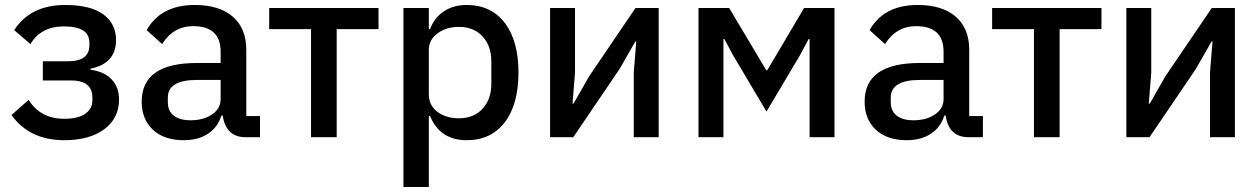

<svg xmlns="http://www.w3.org/2000/svg" viewBox="-20 -551 5059 771"><path d="M238 12Q99 12 26 -89L95 -150Q142 -74 238 -74Q293 -74 322 -94Q351 -114 351 -148V-160Q351 -228 264 -228H152V-305H253Q339 -305 339 -369V-380Q339 -445 236 -445Q145 -445 102 -374L37 -430Q102 -531 242 -531Q343 -531 394.5 -493.5Q446 -456 446 -390Q446 -296 343 -275V-271Q398 -264 428 -232.5Q458 -201 458 -152Q458 -76 398.5 -32Q339 12 238 12Z M718 12Q639 12 594 -30Q549 -72 549 -143Q549 -298 770 -298H866V-343Q866 -446 756 -446Q676 -446 631 -374L569 -430Q626 -531 762 -531Q861 -531 915 -484Q969 -437 969 -351V-85H1024V0H967Q891 0 876 -78L874 -87H869Q854 -39 814.5 -13.5Q775 12 718 12ZM745 -68Q797 -68 831.5 -91.5Q866 -115 866 -153V-230H771Q654 -230 654 -159V-140Q654 -105 678 -86.5Q702 -68 745 -68Z M1229 0V-434H1061V-519H1500V-434H1332V0Z M1600 200V-519H1702V-434H1707Q1724 -480 1762.5 -505.5Q1801 -531 1854 -531Q1952 -531 2007 -459Q2062 -387 2062 -260Q2062 -132 2007 -60Q1952 12 1854 12Q1747 12 1707 -85H1702V200ZM1823 -76Q1882 -76 1917.5 -114Q1953 -152 1953 -215V-304Q1953 -367 1917.5 -405Q1882 -443 1823 -443Q1772 -443 1737 -417Q1702 -391 1702 -351V-172Q1702 -128 1736.5 -102Q1771 -76 1823 -76Z M2189 0V-519H2289V-258L2279 -135H2283L2346 -245L2532 -519H2625V0H2525V-261L2535 -384H2531L2468 -274L2282 0Z M2785 0V-519H2908L3057 -269H3061L3209 -519H3331V0H3231V-394H3227L3194 -332L3058 -103L2922 -332L2889 -394H2885V0Z M3621 12Q3542 12 3497 -30Q3452 -72 3452 -143Q3452 -298 3673 -298H3769V-343Q3769 -446 3659 -446Q3579 -446 3534 -374L3472 -430Q3529 -531 3665 -531Q3764 -531 3818 -484Q3872 -437 3872 -351V-85H3927V0H3870Q3794 0 3779 -78L3777 -87H3772Q3757 -39 3717.5 -13.5Q3678 12 3621 12ZM3648 -68Q3700 -68 3734.5 -91.5Q3769 -115 3769 -153V-230H3674Q3557 -230 3557 -159V-140Q3557 -105 3581 -86.5Q3605 -68 3648 -68Z M4132 0V-434H3964V-519H4403V-434H4235V0Z M4503 0V-519H4603V-258L4593 -135H4597L4660 -245L4846 -519H4939V0H4839V-261L4849 -384H4845L4782 -274L4596 0Z"/></svg>

Font: Anuphan Medium
Style: Regular
Weight: 500
Designer: Mike Abbink, Paul van der Laan, Pieter van Rosmalen, Mint Tantisuwanna
Foundry: Bold Monday; Cadson Demak
Version: Version 3.002;hotconv 1.0.109;makeotfexe 2.5.65596